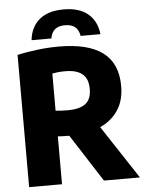

<svg xmlns="http://www.w3.org/2000/svg" viewBox="-62 -998 788 1047"><g transform="rotate(-5 332.0 -474.5)"><path d="M54.5 0V-724Q105.5 -735 163.8 -742.2Q222 -749.5 283.5 -749.5Q442.5 -749.5 522.5 -689.5Q602.5 -629.5 602.5 -505Q602.5 -427.5 567.2 -374Q532 -320.5 469 -292L661 0H464L297 -260Q278.5 -260 264.2 -260.5Q250 -261 234.5 -262V0ZM301 -399Q365 -399 397.8 -423.2Q430.5 -447.5 430.5 -505Q430.5 -560.5 399 -586.5Q367.5 -612.5 306 -612.5Q284.5 -612.5 267.2 -610.8Q250 -609 234.5 -606V-402.5Q251.5 -401 266.8 -400Q282 -399 301 -399ZM137.5 -797Q145 -868.5 192.8 -908.8Q240.5 -949 326 -949Q411.5 -949 459.2 -908.8Q507 -868.5 514.5 -797H406Q396 -862.5 326 -862.5Q256 -862.5 246 -797Z"/></g></svg>

Font: Encode Sans SemiCondensed SemiCondensed ExtraBold
Style: Regular
Weight: 800
Width: 4
Designer: Multiple Designers
Foundry: Impallari Type
Version: Version 3.000; ttfautohint (v1.8.3) -l 8 -r 50 -G 200 -x 14 